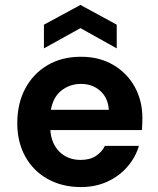

<svg xmlns="http://www.w3.org/2000/svg" viewBox="-20 -746 642 778"><path d="M308 12Q232 12 173.5 -20.5Q115 -53 82.5 -111.5Q50 -170 50 -247Q50 -326 82 -386.5Q114 -447 172 -481.5Q230 -516 308 -516Q383 -516 439 -483Q495 -450 526 -394Q557 -338 557 -267Q557 -256 556.5 -244Q556 -232 555 -219H184Q188 -163 221.5 -130.5Q255 -98 307 -98Q344 -98 368.5 -114Q393 -130 405 -155H543Q529 -108 496 -70Q463 -32 415 -10Q367 12 308 12ZM308 -406Q264 -406 230 -380Q196 -354 186 -301H421Q418 -349 386.5 -377.5Q355 -406 308 -406ZM158 -550V-646L306 -726L453 -646V-550L306 -632Z"/></svg>

Font: DM Sans
Style: Bold
Weight: 700
Designer: Colophon Foundry, Jonny Pinhorn
Foundry: Colophon Foundry
Version: Version 4.004; ttfautohint (v1.8.4.7-5d5b)